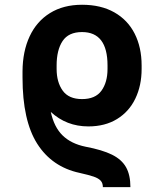

<svg xmlns="http://www.w3.org/2000/svg" viewBox="-20 -557 686 803"><path d="M312.5 166Q197.3 141.1 135.7 44.2Q74.2 -52.7 74.2 -232.4V-245.6V-247.1V-258.8Q74.7 -342.3 104 -405Q133.3 -467.8 189.2 -502.4Q245.1 -537.1 323.2 -537.1Q401.9 -537.1 458 -505.4Q514.2 -473.6 543.2 -416.3Q572.3 -358.9 572.3 -283.2V-268.6Q572.3 -199.2 546.1 -144.8Q520 -90.3 469.7 -59.3Q419.4 -28.3 349.6 -28.3Q257.8 -28.3 192.4 -88.9Q206.1 -25.4 241.9 9.5Q277.8 44.4 337.9 56.6Q407.7 69.8 448.2 89.8Q488.8 109.9 507.1 142.3Q525.4 174.8 525.4 225.6H410.2Q410.2 208.5 400.9 198.5Q391.6 188.5 371.6 181.6Q351.6 174.8 312.5 166ZM429.7 -268.6V-283.2Q429.7 -422.9 323.2 -422.9Q266.6 -422.9 241.7 -385.3Q216.8 -347.7 216.8 -283.2V-268.6Q216.8 -213.4 242.2 -178Q267.6 -142.6 323.2 -142.6Q378.9 -142.6 404.3 -177.7Q429.7 -212.9 429.7 -268.6Z"/></svg>

Font: Pretendard JP
Style: Bold
Weight: 700
Designer: Base glyphs from Inter by Rasmus Andersson; Hangeul glyphs from Noto Sans CJK(Source Han Sans) by Jang Soo-young and Kan
Foundry: Kil Hyung-jin
Version: Version 1.309